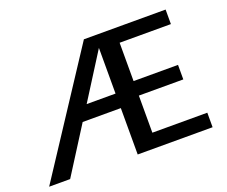

<svg xmlns="http://www.w3.org/2000/svg" viewBox="-112 -855 1219 1031"><g transform="rotate(-20 497.5 -340.0)"><path d="M940 -83V0H512V-265H294L126 0H6L452 -680H919V-597H626V-378H880V-295H626V-83ZM512 -348V-609L347 -348Z"/></g></svg>

Font: Martel Sans SemiBold
Style: Regular
Weight: 600
Designer: Dan Reynolds and Mathieu Réguer
Foundry: Dan Reynolds and Mathieu Réguer
Version: Version 1.002; ttfautohint (v1.1) -l 5 -r 5 -G 72 -x 0 -D la